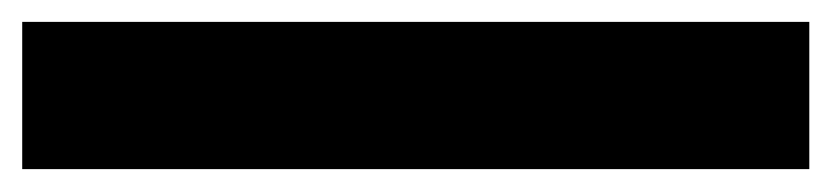

<svg xmlns="http://www.w3.org/2000/svg" viewBox="-58 -962 745 172"><path d="M667 -942.4H-38.1V-810.5H667Z"/></svg>

Font: Comic Relief
Style: Bold
Weight: 700
Designer: Jeff Davis
Foundry: Loudifier
Version: Version 1.200; ttfautohint (v1.8.4.7-5d5b)